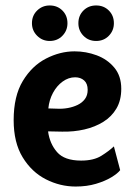

<svg xmlns="http://www.w3.org/2000/svg" viewBox="-20 -679 494 703"><path d="M257 4Q200 4 148 -22.5Q96 -49 63 -103Q30 -157 30 -239Q30 -327 63.5 -382.5Q97 -438 148.5 -464.5Q200 -491 253 -491Q295 -491 334 -476.5Q373 -462 398.5 -431.5Q424 -401 424 -354Q424 -312 406.5 -282Q389 -252 358.5 -233Q328 -214 289 -205Q250 -196 207 -197L156 -198Q162 -153 189 -122Q216 -91 277 -91Q323 -91 351 -108.5Q379 -126 397 -143L420 -56Q411 -44 388 -30Q365 -16 331.5 -6Q298 4 257 4ZM157 -282 190 -281Q209 -280 228.5 -283.5Q248 -287 264.5 -295Q281 -303 291 -316.5Q301 -330 301 -350Q301 -373 288 -384.5Q275 -396 255 -396Q231 -396 209.5 -380.5Q188 -365 174 -339Q160 -313 157 -282ZM332 -529Q304 -529 285.5 -548Q267 -567 267 -594Q267 -622 285.5 -640.5Q304 -659 332 -659Q360 -659 378.5 -640.5Q397 -622 397 -594Q397 -567 378.5 -548Q360 -529 332 -529ZM162 -529Q135 -529 116 -548Q97 -567 97 -594Q97 -622 116 -640.5Q135 -659 162 -659Q190 -659 208.5 -640.5Q227 -622 227 -594Q227 -567 208.5 -548Q190 -529 162 -529Z"/></svg>

Font: Kreon Light
Style: Bold
Weight: 700
Version: Version 2.002